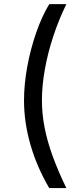

<svg xmlns="http://www.w3.org/2000/svg" viewBox="-20 -791 390 948"><path d="M98.6 -294.9Q98.6 -375 114.7 -462.4Q130.9 -549.8 158.9 -630.4Q187 -710.9 223.1 -770.5H307.6Q270.5 -694.8 243.2 -612.1Q215.8 -529.3 201.4 -448Q187 -366.7 187 -294.9Q187 -229 200 -162.1Q212.9 -95.2 239.5 -21.5Q266.1 52.2 307.6 137.7H223.1Q162.1 33.7 130.4 -76.4Q98.6 -186.5 98.6 -294.9Z"/></svg>

Font: Inter 18pt
Style: Regular
Weight: 400
Designer: Rasmus Andersson
Foundry: rsms
Version: Version 4.001;git-66647c0bb